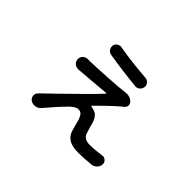

<svg xmlns="http://www.w3.org/2000/svg" viewBox="-124 -917 1248 1248"><g transform="rotate(45 500.0 -292.5)"><path d="M379.9 -551.8Q362.3 -554.7 352.5 -569.3Q344.7 -580.1 344.7 -593.8Q344.7 -596.7 344.7 -600.6Q347.7 -618.2 362.3 -627.9Q373 -634.8 385.7 -634.8Q389.6 -634.8 393.6 -633.8Q495.1 -615.2 644.5 -603.5Q662.1 -601.6 672.9 -587.9Q682.6 -577.1 682.6 -563.5Q682.6 -560.5 681.6 -556.6Q679.7 -539.1 665 -527.3Q653.3 -517.6 637.7 -517.6Q635.7 -517.6 632.8 -518.6Q502.9 -531.2 379.9 -551.8ZM620.1 -444.3Q626 -445.3 631.8 -445.3Q664.1 -445.3 683.6 -423.8Q694.3 -412.1 692.9 -397Q691.4 -381.8 678.7 -372.1Q669.9 -365.2 666 -362.3Q601.6 -306.6 525.4 -229.5Q523.4 -227.5 524.4 -225.6Q525.4 -223.6 527.3 -223.6Q535.2 -222.7 543 -219.7Q548.8 -217.8 556.6 -215.8Q590.8 -205.1 606.4 -155.3Q608.4 -147.5 613.3 -129.9Q618.2 -112.3 622.6 -98.6Q627 -85 629.9 -76.2Q643.6 -39.1 693.4 -39.1Q740.2 -39.1 800.8 -47.9Q803.7 -48.8 807.6 -48.8Q821.3 -48.8 832 -39.1Q844.7 -28.3 844.7 -12.7Q844.7 9.8 829.1 25.4Q815.4 41 794.9 43Q727.5 49.8 679.7 49.8Q624 49.8 594.2 32.7Q564.5 15.6 551.8 -19.5Q546.9 -34.2 538.1 -67.9Q529.3 -101.6 528.3 -105.5Q519.5 -128.9 509.3 -140.1Q499 -151.4 480.5 -151.4Q456.1 -151.4 422.9 -118.2Q375 -70.3 303.7 13.7Q289.1 30.3 267.6 33.2Q262.7 34.2 258.8 34.2Q241.2 34.2 226.6 24.4Q209 11.7 209 -9.8Q209 -28.3 223.6 -40Q223.6 -41 223.6 -41Q237.3 -53.7 310.1 -124.5Q382.8 -195.3 440.9 -252.9Q499 -310.5 534.2 -348.6Q535.2 -349.6 534.2 -351.6Q533.2 -353.5 531.2 -353.5Q502 -350.6 414.6 -343.3Q327.1 -335.9 322.3 -335.9Q310.5 -335 299.8 -334Q296.9 -334 293 -334Q277.3 -334 263.7 -343.8Q246.1 -357.4 246.1 -379.9Q246.1 -397.5 257.8 -410.2Q272.5 -424.8 292 -424.8Q305.7 -424.8 317.4 -424.8Q364.3 -425.8 470.2 -432.1Q576.2 -438.5 617.2 -444.3Q618.2 -444.3 620.1 -444.3Z"/></g></svg>

Font: Gen Jyuu Gothic Medium
Style: Regular
Weight: 500
Designer: [Source Han Sans]
Ryoko NISHIZUKA  (kana & ideographs); Paul D. Hunt (Latin, Greek & Cyrillic); Wenlong ZHANG  (bopomofo
Version: Version 1.002.20150607